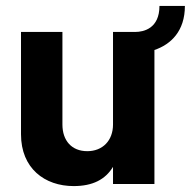

<svg xmlns="http://www.w3.org/2000/svg" viewBox="-20 -622 645 649"><path d="M605 -602H519C519 -526 466 -514 437 -514H362V-201C362 -147 327 -111 275 -111C222 -111 191 -147 191 -201V-514H51V-168C51 -53 131 7 229 7C293 7 336 -15 362 -58V0H502V-453C558 -472 605 -517 605 -602Z"/></svg>

Font: Arthouse Owned
Style: Bold
Weight: 700
Designer: Jeremy Tribby
Foundry: Tribby Type
Version: Version 1.000;PS 001.000;hotconv 1.0.88;makeotf.lib2.5.64775